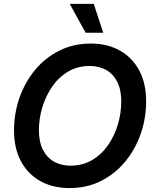

<svg xmlns="http://www.w3.org/2000/svg" viewBox="-20 -964 798 995"><path d="M340.3 10.7Q253.9 10.7 189.2 -25.4Q124.5 -61.5 88.6 -128.4Q52.7 -195.3 52.7 -288.1Q52.7 -376 80.8 -456.8Q108.9 -537.6 161.4 -601.1Q213.9 -664.6 287.1 -701.4Q360.4 -738.3 450.2 -738.3Q536.6 -738.3 601.1 -702.1Q665.5 -666 701.4 -599.1Q737.3 -532.2 737.3 -439Q737.3 -350.6 709 -269.8Q680.7 -189 628.2 -125.7Q575.7 -62.5 502.7 -25.9Q429.7 10.7 340.3 10.7ZM345.7 -105.5Q408.2 -105.5 457 -134.3Q505.9 -163.1 539.6 -211.4Q573.2 -259.8 590.8 -318.8Q608.4 -377.9 608.4 -438.5Q608.4 -498.5 587.9 -539.3Q567.4 -580.1 530.8 -601.1Q494.1 -622.1 444.8 -622.1Q382.3 -622.1 333.5 -593.3Q284.7 -564.5 251 -515.9Q217.3 -467.3 199.5 -408.2Q181.6 -349.1 181.6 -289.1Q181.6 -229.5 202.1 -188.5Q222.7 -147.5 259.5 -126.5Q296.4 -105.5 345.7 -105.5ZM423.8 -794.4 341.3 -943.8H465.8L515.1 -794.4Z"/></svg>

Font: Inter 24pt SemiBold
Style: Italic
Weight: 600
Italic angle: -9.3988°
Designer: Rasmus Andersson
Foundry: rsms
Version: Version 4.001;git-66647c0bb